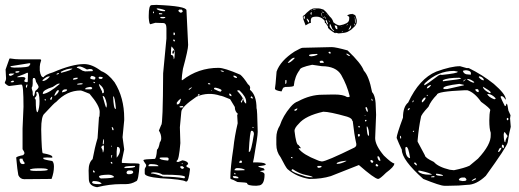

<svg xmlns="http://www.w3.org/2000/svg" viewBox="-28 -736 2147 795"><path d="M10.7 -492.2 12.7 -494.1Q35.2 -490.2 59.6 -490.2H139.6L142.6 -487.3Q136.7 -469.7 136.7 -460V-443.4Q140.6 -416 152.3 -416Q158.2 -426.8 191.4 -436.5Q270.5 -470.7 320.3 -470.7Q353.5 -470.7 391.6 -441.4Q419.9 -430.7 446.3 -395.5Q486.3 -332 486.3 -246.1V-238.3L479.5 -168L486.3 -117.2L476.6 -71.3V-69.3V-61.5L513.7 -59.6H530.3Q546.9 -59.6 549.8 -56.6Q545.9 14.6 535.2 14.6Q515.6 26.4 493.2 26.4H472.7Q425.8 26.4 374 39.1Q339.8 34.2 339.8 4.9L338.9 -30.3Q338.9 -62.5 355.5 -77.1Q364.3 -125 376 -164.1L381.8 -251Q384.8 -251 384.8 -272.5Q384.8 -298.8 342.8 -347.7Q310.5 -361.3 305.7 -361.3Q249 -361.3 204.1 -313.5Q200.2 -313.5 156.2 -265.6Q142.6 -254.9 142.6 -200.2Q144.5 -101.6 149.4 -101.6Q188.5 -94.7 188.5 -86.9V-83L167 -84L151.4 -83V-79.1Q151.4 -75.2 188.5 -69.3Q195.3 -62.5 195.3 -46.9V-44.9Q195.3 -21.5 185.5 4.9L72.3 5.9Q55.7 5.9 47.9 -10.7Q43.9 -29.3 39.1 -83Q39.1 -87.9 68.4 -93.8L73.2 -100.6V-101.6Q73.2 -107.4 65.4 -118.2V-148.4V-204.1L69.3 -293.9Q69.3 -385.7 61.5 -385.7H56.6L10.7 -379.9Q3.9 -379.9 -7.8 -391.6V-395.5Q-2.9 -403.3 -2.9 -412.1L-4.9 -448.2ZM95.7 -474.6 15.6 -461.9V-460Q15.6 -457 30.3 -456.1Q93.8 -456.1 93.8 -464.8L97.7 -470.7V-472.7H95.7ZM290 -456.1V-455.1Q296.9 -455.1 313.5 -443.4L324.2 -440.4L355.5 -441.4L356.4 -443.4V-444.3Q355.5 -450.2 345.7 -450.2H341.8L332 -448.2Q310.5 -460.9 300.8 -460.9Q292 -460.9 290 -456.1ZM223.6 -438.5V-437.5L225.6 -434.6Q271.5 -446.3 271.5 -452.1H269.5Q248 -452.1 223.6 -438.5ZM35.2 -437.5 38.1 -434.6H40Q52.7 -435.5 52.7 -440.4L47.9 -441.4Q35.2 -441.4 35.2 -437.5ZM43.9 -418V-416L62.5 -417H65.4Q75.2 -417 77.1 -412.1V-409.2Q72.3 -404.3 72.3 -399.4Q77.1 -395.5 84 -395.5Q86.9 -395.5 86.9 -399.4L87.9 -431.6L86.9 -434.6H84Q78.1 -430.7 44.9 -418.9ZM206.1 -428.7 207 -427.7V-426.8Q215.8 -429.7 215.8 -431.6V-433.6H213.9Q206.1 -431.6 206.1 -428.7ZM8.8 -427.7V-426.8Q8.8 -423.8 13.7 -421.9Q21.5 -421.9 31.2 -430.7V-431.6H15.6Q8.8 -430.7 8.8 -427.7ZM345.7 -412.1Q345.7 -408.2 363.3 -406.2Q367.2 -409.2 367.2 -414.1Q367.2 -418.9 351.6 -421.9Q345.7 -418 345.7 -412.1ZM148.4 -404.3V-400.4Q162.1 -400.4 177.7 -418V-418.9L176.8 -419.9H175.8Q164.1 -419.9 148.4 -404.3ZM382.8 -418 379.9 -414.1Q381.8 -409.2 387.7 -409.2H392.6L397.5 -413.1V-414.1Q396.5 -418 387.7 -418ZM274.4 -408.2V-406.2H279.3Q293.9 -408.2 293.9 -412.1V-414.1H287.1Q274.4 -413.1 274.4 -408.2ZM114.3 -413.1H109.4L107.4 -407.2V-389.6Q107.4 -377.9 103.5 -374V-369.1L107.4 -355.5V-347.7Q107.4 -339.8 112.3 -336.9Q113.3 -336.9 118.2 -359.4Q131.8 -370.1 131.8 -376Q131.8 -380.9 121.1 -397.5Q118.2 -413.1 114.3 -413.1ZM16.6 -397.5V-395.5H26.4L30.3 -399.4V-400.4L25.4 -402.3Q16.6 -399.4 16.6 -397.5ZM366.2 -394.5 360.4 -397.5 358.4 -395.5V-394.5L363.3 -391.6H364.3ZM291 -387.7 293 -385.7H293.9Q315.4 -385.7 315.4 -389.6L307.6 -391.6Q291 -389.6 291 -387.7ZM149.4 -349.6V-346.7Q174.8 -349.6 219.7 -388.7V-389.6H213.9Q210 -389.6 190.4 -376Q149.4 -363.3 149.4 -349.6ZM382.8 -387.7H381.8V-384.8Q381.8 -381.8 394.5 -357.4Q394.5 -349.6 398.4 -349.6L402.3 -353.5V-357.4Q402.3 -373 382.8 -387.7ZM79.1 -376 81.1 -373H83L85.9 -385.7H83Q80.1 -385.7 79.1 -376ZM325.2 -369.1V-366.2H349.6L353.5 -369.1V-373L348.6 -376H343.8Q325.2 -373 325.2 -369.1ZM228.5 -353.5Q250 -357.4 250 -364.3L247.1 -366.2H244.1Q229.5 -366.2 228.5 -353.5ZM197.3 -341.8V-339.8H200.2Q215.8 -352.5 215.8 -361.3H213.9V-363.3Q206.1 -363.3 197.3 -341.8ZM122.1 -351.6 124 -345.7Q124 -337.9 115.2 -330.1Q120.1 -325.2 120.1 -320.3Q120.1 -271.5 127 -271.5H127.9Q135.7 -289.1 135.7 -317.4Q134.8 -353.5 127 -355.5H125Q122.1 -355.5 122.1 -351.6ZM397.5 -338.9V-335.9Q409.2 -292 412.1 -290L414.1 -296.9V-305.7Q407.2 -338.9 397.5 -338.9ZM441.4 -336.9H440.4Q442.4 -285.2 450.2 -285.2H452.1Q447.3 -336.9 441.4 -336.9ZM185.5 -335 179.7 -327.1V-325.2L180.7 -323.2H185.5L188.5 -335ZM158.2 -325.2 156.2 -323.2 158.2 -320.3H162.1V-323.2L160.2 -325.2ZM434.6 -210V-209L437.5 -197.3H442.4Q441.4 -210 434.6 -210ZM397.5 -139.6 398.4 -138.7H399.4Q402.3 -138.7 402.3 -148.4V-160.2Q398.4 -160.2 397.5 -139.6ZM391.6 -124Q397.5 -117.2 397.5 -105.5H399.4L402.3 -117.2V-133.8Q391.6 -133.8 391.6 -124ZM434.6 -132.8H432.6V-127.9H434.6ZM457 -127.9 455.1 -108.4V-84H456.1Q468.8 -99.6 468.8 -113.3V-114.3Q468.8 -127.9 457 -127.9ZM431.6 -83V-81.1H432.6L436.5 -91.8V-93.8H434.6Q431.6 -93.8 431.6 -83ZM54.7 -79.1 52.7 -75.2V-74.2Q54.7 -56.6 65.4 -56.6H71.3L74.2 -59.6V-61.5Q65.4 -72.3 65.4 -79.1ZM434.6 -65.4H430.7V-61.5L434.6 -57.6L437.5 -59.6V-61.5ZM487.3 -43V-40Q531.2 -40 531.2 -46.9V-48.8H517.6Q487.3 -47.9 487.3 -43ZM95.7 -33.2Q95.7 -28.3 121.1 -28.3Q169.9 -28.3 169.9 -33.2Q169.9 -39.1 136.7 -39.1Q99.6 -39.1 95.7 -33.2ZM360.4 -30.3H357.4V-24.4L360.4 -21.5H363.3L364.3 -24.4V-25.4ZM496.1 -22.5V-19.5Q498 -14.6 504.9 -14.6Q520.5 -14.6 523.4 -21.5V-24.4Q521.5 -30.3 512.7 -30.3H507.8Q498 -30.3 496.1 -22.5ZM381.8 -4.9Q384.8 2.9 391.6 2.9Q444.3 2 444.3 -3.9Q437.5 -12.7 419.9 -12.7Q381.8 -11.7 381.8 -4.9ZM357.4 13.7 353.5 17.6V19.5Q353.5 26.4 379.9 26.4H384.8L392.6 24.4V23.4Q382.8 13.7 361.3 13.7Z M599.6 -714.8 619.1 -715.8Q744.1 -710.9 744.1 -693.4L751 -549.8Q751 -530.3 729.5 -451.2Q724.6 -419.9 724.6 -410.2V-404.3H727.5Q793 -455.1 877 -455.1Q901.4 -455.1 966.8 -426.8Q979.5 -417 999 -386.7Q1005.9 -382.8 1007.8 -374L1006.8 -364.3Q1034.2 -342.8 1034.2 -287.1Q1037.1 -287.1 1039.1 -191.4V-189.5Q1039.1 -171.9 1023.4 -82L1019.5 -63.5H1040Q1072.3 -62.5 1072.3 -54.7Q1072.3 -50.8 1041 -47.9Q1041 -43.9 1063.5 -39.1L1067.4 -33.2V-31.2Q1048.8 -28.3 1048.8 -26.4Q1067.4 -22.5 1067.4 -13.7Q1067.4 32.2 1041 32.2L1033.2 33.2Q995.1 33.2 995.1 22.5Q995.1 19.5 955.1 17.6Q937.5 7.8 926.8 4.9L925.8 1Q925.8 -42 938.5 -124Q943.4 -171.9 956.1 -225.6L954.1 -259.8L957 -264.6Q944.3 -274.4 944.3 -293Q932.6 -313.5 924.8 -325.2Q890.6 -339.8 883.8 -339.8Q834 -356.4 786.1 -335.9Q722.7 -293 722.7 -272.5L716.8 -209L718.8 -143.6Q712.9 -71.3 704.1 -71.3L703.1 -66.4L707 -65.4H710.9L727.5 -72.3Q751 -68.4 751 -56.6L744.1 -50.8V-46.9Q745.1 -43.9 756.8 -40L758.8 -35.2Q752.9 15.6 744.1 15.6H741.2Q728.5 6.8 636.7 2Q571.3 -3.9 571.3 -17.6V-33.2Q570.3 -37.1 577.1 -47.9V-53.7Q565.4 -70.3 565.4 -73.2Q570.3 -77.1 612.3 -78.1Q619.1 -78.1 622.1 -116.2Q628.9 -120.1 633.8 -146.5Q639.6 -154.3 639.6 -163.1V-164.1Q639.6 -179.7 629.9 -195.3L639.6 -218.8Q646.5 -218.8 647.5 -432.6L661.1 -576.2V-619.1Q661.1 -640.6 647.5 -640.6L615.2 -641.6L594.7 -635.7Q589.8 -635.7 587.9 -662.1V-671.9Q587.9 -714.8 599.6 -714.8ZM597.7 -19.5V-17.6H599.6Q612.3 -17.6 647.5 -4.9Q701.2 -3.9 732.4 2H735.4L738.3 -2V-2.9Q738.3 -12.7 645.5 -12.7Q629.9 -22.5 606.4 -22.5Q597.7 -21.5 597.7 -19.5ZM1002 -107.4H1004.9Q1011.7 -107.4 1023.4 -180.7Q1023.4 -191.4 1016.6 -194.3H1012.7Q1006.8 -194.3 1002 -107.4ZM972.7 -310.5 978.5 -326.2Q982.4 -318.4 983.4 -314.5Q987.3 -307.6 991.2 -307.6V-315.4Q991.2 -335 963.9 -361.3L959 -362.3H955.1V-358.4Q968.8 -344.7 977.5 -329.1L968.8 -314.5ZM682.6 -543.9Q679.7 -538.1 679.7 -508.8Q691.4 -508.8 691.4 -491.2H692.4Q695.3 -497.1 695.3 -511.7V-524.4H694.3L690.4 -513.7H686.5L685.5 -519.5Q687.5 -527.3 689.5 -527.3L695.3 -525.4Q693.4 -531.2 682.6 -543.9ZM632.8 -81.1Q632.8 -74.2 665 -71.3H667L669.9 -73.2V-81.1Q668 -84 662.1 -84H642.6Q632.8 -84 632.8 -81.1ZM942.4 -31.2H944.3L954.1 -30.3L984.4 -31.2L985.4 -32.2V-33.2Q975.6 -40 954.1 -40Q945.3 -40 942.4 -31.2ZM586.9 -50.8V-47.9H593.8H627.9Q627.9 -55.7 597.7 -56.6Q587.9 -56.6 586.9 -50.8ZM865.2 -373 858.4 -372.1V-367.2Q879.9 -356.4 885.7 -356.4L889.6 -361.3Q889.6 -367.2 865.2 -373ZM621.1 -701.2V-698.2Q632.8 -689.5 654.3 -689.5L656.2 -693.4Q635.7 -701.2 621.1 -701.2ZM704.1 -311.5V-303.7H707Q716.8 -303.7 719.7 -321.3L720.7 -322.3V-327.1H719.7Q712.9 -323.2 704.1 -311.5ZM713.9 -696.3 710 -691.4Q712.9 -686.5 718.8 -683.6H719.7Q726.6 -683.6 728.5 -688.5V-690.4L724.6 -696.3ZM947.3 -6.8H936.5V-3.9Q937.5 2 949.2 2H959V-1Q959 -3.9 947.3 -6.8ZM720.7 -47.9 718.8 -46.9V-42L724.6 -37.1H729.5L734.4 -41V-42L727.5 -47.9ZM640.6 -666 635.7 -665V-663.1Q636.7 -660.2 642.6 -660.2H650.4L656.2 -662.1V-665L650.4 -666ZM962.9 -65.4V-61.5H970.7L973.6 -63.5V-68.4L970.7 -71.3Q964.8 -71.3 962.9 -65.4ZM714.8 -293.9 717.8 -291H724.6Q730.5 -291 731.4 -293.9L728.5 -296.9H724.6Q716.8 -296.9 714.8 -293.9ZM938.5 -422.9V-419.9Q942.4 -413.1 953.1 -413.1V-416Q949.2 -422.9 938.5 -422.9ZM920.9 -348.6V-346.7Q920.9 -337.9 930.7 -337.9V-338.9Q929.7 -348.6 920.9 -348.6ZM692.4 -602.5 690.4 -599.6V-592.8L692.4 -589.8L696.3 -592.8V-598.6ZM632.8 -681.6H629.9V-680.7L630.9 -676.8H643.6V-680.7ZM752.9 -364.3H755.9Q766.6 -372.1 766.6 -374H763.7Q753.9 -369.1 752.9 -364.3ZM1012.7 -336.9 1009.8 -334V-332L1015.6 -328.1H1017.6L1019.5 -330.1L1014.6 -336.9ZM886.7 -444.3H885.7V-443.4Q885.7 -440.4 898.4 -437.5V-438.5Q898.4 -443.4 886.7 -444.3ZM691.4 -573.2 689.5 -570.3V-567.4L692.4 -564.5L696.3 -565.4V-568.4L692.4 -573.2ZM839.8 -391.6H833V-389.6L835.9 -386.7H842.8V-388.7ZM794.9 -346.7 791 -342.8V-339.8H793.9L797.9 -343.8V-346.7ZM944.3 -20.5 941.4 -17.6V-16.6L944.3 -13.7H946.3L947.3 -17.6ZM606.4 -688.5H605.5V-680.7H606.4L609.4 -683.6V-686.5ZM1019.5 -210.9 1016.6 -209 1019.5 -206.1H1021.5V-209ZM728.5 -59.6H724.6V-56.6H728.5ZM847.7 -362.3 845.7 -360.4H849.6V-362.3ZM979.5 -329.1 978.5 -327.1Q976.6 -327.1 978.5 -329.1L979.5 -330.1Z M1224.6 -538.1 1345.7 -541Q1361.3 -541 1411.1 -527.3Q1467.8 -473.6 1478.5 -443.4Q1500 -420.9 1512.7 -354.5Q1528.3 -338.9 1528.3 -285.2L1529.3 -260.7L1525.4 -164.1Q1525.4 -134.8 1561.5 -91.8Q1594.7 -59.6 1604.5 -59.6V-57.6Q1604.5 -45.9 1570.3 -20.5Q1544.9 4.9 1538.1 4.9H1537.1Q1521.5 2.9 1458 -52.7Q1342.8 -7.8 1341.8 -6.8Q1303.7 4.9 1256.8 4.9H1252Q1199.2 -3.9 1162.1 -36.1Q1155.3 -43 1133.8 -85Q1116.2 -107.4 1116.2 -137.7V-166Q1116.2 -193.4 1130.9 -216.8Q1143.6 -255.9 1174.8 -293Q1190.4 -311.5 1206.1 -316.4Q1256.8 -343.8 1306.6 -343.8L1350.6 -344.7H1356.4Q1393.6 -344.7 1409.2 -334H1415Q1419.9 -334 1419.9 -337.9Q1409.2 -382.8 1384.8 -425.8Q1363.3 -461.9 1304.7 -461.9L1264.6 -467.8Q1212.9 -457 1212.9 -446.3Q1192.4 -419.9 1188.5 -380.9Q1186.5 -376 1153.3 -376L1147.5 -374Q1143.6 -374 1137.7 -357.4Q1110.4 -361.3 1110.4 -369.1Q1112.3 -375 1117.2 -439.5Q1132.8 -484.4 1191.4 -522.5Q1218.8 -538.1 1224.6 -538.1ZM1334 -521.5 1332 -518.6 1335 -514.6H1340.8L1341.8 -516.6L1338.9 -521.5ZM1408.2 -513.7H1406.2V-511.7Q1414.1 -503.9 1419.9 -503.9H1420.9V-505.9Q1413.1 -513.7 1408.2 -513.7ZM1252 -508.8V-505.9Q1252.9 -502.9 1261.7 -502.9Q1270.5 -502.9 1286.1 -508.8V-512.7H1282.2Q1260.7 -512.7 1252 -508.8ZM1164.1 -477.5V-475.6H1165Q1173.8 -475.6 1191.4 -494.1V-497.1H1190.4Q1180.7 -497.1 1164.1 -477.5ZM1299.8 -484.4 1294.9 -480.5 1297.9 -475.6H1310.5L1313.5 -478.5L1307.6 -484.4ZM1156.2 -405.3 1153.3 -403.3V-388.7H1154.3Q1158.2 -389.6 1158.2 -395.5V-403.3ZM1510.7 -327.1H1509.8V-325.2Q1511.7 -317.4 1513.7 -317.4L1514.6 -322.3Q1512.7 -327.1 1510.7 -327.1ZM1488.3 -293 1485.4 -291V-288.1Q1489.3 -273.4 1493.2 -273.4H1495.1Q1495.1 -285.2 1489.3 -293ZM1202.1 -287.1 1191.4 -282.2V-277.3H1193.4Q1200.2 -277.3 1203.1 -285.2V-287.1ZM1191.4 -194.3Q1198.2 -135.7 1208 -135.7L1217.8 -123V-122.1L1209 -123V-120.1Q1227.5 -95.7 1285.2 -73.2Q1292 -69.3 1304.7 -67.4Q1322.3 -67.4 1439.5 -125Q1447.3 -129.9 1447.3 -135.7V-140.6Q1438.5 -179.7 1432.6 -234.4L1430.7 -235.4Q1430.7 -246.1 1409.2 -252.9Q1336.9 -273.4 1310.5 -273.4Q1236.3 -256.8 1209 -223.6Q1191.4 -206.1 1191.4 -194.3ZM1485.4 -257.8 1482.4 -259.8V-256.8H1485.4ZM1489.3 -239.3H1483.4V-235.4L1486.3 -232.4L1489.3 -235.4ZM1458 -214.8 1455.1 -211.9 1458 -208 1461.9 -209V-211.9L1459 -214.8ZM1493.2 -211.9H1490.2V-210.9Q1492.2 -173.8 1498 -173.8L1500 -175.8V-177.7Q1500 -198.2 1493.2 -211.9ZM1455.1 -180.7 1454.1 -179.7V-173.8L1457 -169.9H1458L1461.9 -173.8V-179.7L1459 -180.7ZM1538.1 -88.9H1535.2V-83Q1539.1 -70.3 1543.9 -70.3H1546.9V-73.2Q1543 -88.9 1538.1 -88.9ZM1178.7 -85.9 1176.8 -84V-83L1178.7 -81.1H1183.6V-83L1180.7 -85.9ZM1507.8 -73.2 1504.9 -70.3Q1507.8 -63.5 1512.7 -61.5H1513.7L1517.6 -65.4V-67.4L1512.7 -73.2ZM1366.2 -59.6V-57.6H1370.1Q1383.8 -57.6 1406.2 -69.3V-70.3H1402.3Q1369.1 -66.4 1366.2 -59.6ZM1529.3 -56.6 1527.3 -52.7V-50.8L1531.2 -46.9H1535.2L1538.1 -48.8V-50.8L1533.2 -56.6ZM1288.1 -48.8 1285.2 -45.9Q1287.1 -41 1293 -41Q1303.7 -43 1303.7 -45.9V-46.9L1300.8 -48.8ZM1181.6 -35.2 1178.7 -31.2Q1182.6 -22.5 1227.5 -8.8Q1242.2 -2 1266.6 -2V-2.9Q1266.6 -5.9 1229.5 -13.7Q1208 -19.5 1184.6 -35.2ZM1429.7 -677.7V-678.7H1431.6V-677.7Q1437.5 -676.8 1442.4 -672.9Q1444.3 -672.9 1449.2 -653.3V-645.5Q1449.2 -632.8 1433.6 -620.1Q1425.8 -611.3 1415 -606.4Q1407.2 -599.6 1374 -597.7Q1372.1 -597.7 1361.3 -600.6V-598.6H1360.4L1357.4 -599.6Q1335 -613.3 1330.1 -621.1Q1330.1 -629.9 1326.2 -630.9Q1324.2 -635.7 1321.8 -638.7Q1319.3 -641.6 1317.4 -640.6Q1317.4 -651.4 1312.5 -654.3Q1298.8 -668 1280.3 -667Q1270.5 -667 1264.6 -664.1Q1258.8 -661.1 1258.8 -648.4L1259.8 -641.6H1256.8Q1257.8 -640.6 1255.9 -640.6L1254.9 -639.6Q1253.9 -639.6 1253.9 -640.6Q1252 -639.6 1237.3 -630.9Q1225.6 -660.2 1225.6 -667L1227.5 -670.9Q1232.4 -671.9 1242.2 -683.6Q1257.8 -697.3 1260.7 -697.3Q1267.6 -701.2 1272.5 -701.2H1286.1H1292Q1296.9 -701.2 1311.5 -696.3L1322.3 -686.5L1337.9 -667Q1348.6 -658.2 1352.5 -643.6Q1368.2 -630.9 1378.9 -630.9Q1395.5 -633.8 1406.2 -639.6Q1418 -645.5 1418 -658.2V-666Q1415 -668 1409.2 -672.9Q1421.9 -678.7 1429.7 -677.7ZM1336.9 -627.9V-626Q1343.8 -613.3 1354.5 -607.4L1355.5 -608.4Q1356.4 -610.4 1348.6 -615.2Q1339.8 -637.7 1337.9 -637.7ZM1360.4 -630.9H1357.4Q1361.3 -615.2 1366.2 -615.2H1369.1L1368.2 -627Q1364.3 -630.9 1360.4 -630.9ZM1322.3 -654.3 1320.3 -651.4Q1322.3 -640.6 1330.1 -633.8V-637.7Q1324.2 -654.3 1322.3 -654.3ZM1424.8 -630.9 1415 -613.3V-612.3Q1426.8 -617.2 1425.8 -629.9Q1425.8 -630.9 1424.8 -630.9ZM1251 -651.4Q1242.2 -662.1 1242.2 -658.2V-655.3L1249 -642.6Q1252 -645.5 1252 -648.4Q1252 -650.4 1251 -651.4ZM1442.4 -661.1Q1440.4 -661.1 1441.4 -657.2Q1441.4 -640.6 1443.4 -640.6H1444.3V-651.4Q1444.3 -655.3 1442.4 -661.1ZM1233.4 -668.9H1231.4Q1228.5 -668 1228.5 -666Q1228.5 -658.2 1231.4 -658.2H1233.4Q1234.4 -658.2 1234.4 -666Q1234.4 -668.9 1233.4 -668.9ZM1262.7 -685.5H1261.7Q1253.9 -683.6 1260.7 -672.9Q1260.7 -673.8 1261.2 -675.3Q1261.7 -676.8 1262.2 -679.2Q1262.7 -681.6 1262.7 -683.6ZM1301.8 -682.6V-681.6Q1304.7 -667 1305.7 -667H1306.6L1303.7 -681.6L1302.7 -682.6ZM1314.5 -668H1313.5Q1319.3 -658.2 1321.3 -658.2H1322.3Q1319.3 -666 1314.5 -668ZM1305.7 -687.5H1304.7Q1304.7 -684.6 1311.5 -683.6H1312.5H1313.5V-684.6Q1313.5 -685.5 1305.7 -687.5ZM1269.5 -697.3H1268.6V-695.3H1279.3V-696.3Q1276.4 -697.3 1269.5 -697.3ZM1441.4 -637.7H1439.5V-631.8L1441.4 -630.9Q1442.4 -630.9 1442.4 -636.7V-637.7ZM1413.1 -634.8H1410.2L1406.2 -630.9H1407.2L1413.1 -633.8ZM1389.6 -605.5 1386.7 -603.5V-602.5Q1390.6 -602.5 1392.6 -604.5L1391.6 -605.5ZM1334 -651.4H1333L1335 -645.5H1336.9L1335.9 -648.4ZM1311.5 -665H1308.6Q1308.6 -662.1 1311.5 -662.1H1312.5V-663.1ZM1323.2 -675.8Q1326.2 -672.9 1327.1 -672.9H1328.1Q1327.1 -675.8 1323.2 -675.8ZM1440.4 -666H1439.5Q1439.5 -663.1 1441.4 -663.1H1442.4V-666ZM1260.7 -694.3V-693.4H1261.7L1265.6 -694.3L1263.7 -695.3H1262.7ZM1303.7 -692.4H1302.7L1303.7 -691.4H1304.7V-692.4ZM1385.7 -627.9V-627H1387.7H1388.7V-627.9ZM1435.5 -665V-664.1V-663.1ZM1273.4 -690.4H1272.5V-689.5H1273.4L1274.4 -690.4ZM1256.8 -668 1257.8 -667Q1258.8 -667 1259.8 -668ZM1257.8 -686.5H1256.8H1258.8H1259.8Z M1877 -461.9 1904.3 -454.1H1913.1Q1968.8 -426.8 2016.6 -388.7Q2066.4 -345.7 2066.4 -324.2H2064.5Q2056.6 -337.9 2048.8 -337.9H2047.9Q2044.9 -337.9 2044.9 -334Q2048.8 -323.2 2062.5 -296.9H2064.5Q2066.4 -296.9 2069.3 -306.6H2070.3Q2073.2 -305.7 2077.1 -278.3L2085.9 -258.8L2084 -246.1L2086.9 -210.9Q2080.1 -186.5 2074.2 -146.5Q2070.3 -127.9 1983.4 -7.8Q1944.3 29.3 1907.2 29.3Q1873 33.2 1830.1 33.2H1811.5Q1794.9 33.2 1724.6 4.9Q1635.7 -74.2 1635.7 -116.2Q1623 -142.6 1614.3 -165Q1614.3 -177.7 1640.6 -249Q1640.6 -293.9 1662.1 -311.5Q1708 -410.2 1778.3 -439.5Q1839.8 -461.9 1877 -461.9ZM1701.2 -155.3V-149.4Q1714.8 -123 1731.4 -92.8Q1731.4 -83 1768.6 -65.4Q1786.1 -44.9 1834 -33.2L1851.6 -31.2Q1894.5 -40 1916 -49.8L1951.2 -79.1Q2005.9 -137.7 2003.9 -177.7V-186.5Q1998 -202.1 1998 -237.3Q1998 -264.6 2002 -280.3Q2002 -287.1 1963.9 -314.5Q1936.5 -353.5 1907.2 -362.3H1895.5Q1781.2 -357.4 1781.2 -343.8Q1755.9 -318.4 1746.1 -293.9Q1714.8 -260.7 1714.8 -250Q1706.1 -210 1701.2 -155.3ZM1731.4 -391.6 1728.5 -386.7V-382.8Q1734.4 -382.8 1788.1 -423.8L1795.9 -426.8L1801.8 -425.8Q1867.2 -432.6 1867.2 -438.5V-439.5L1851.6 -442.4Q1785.2 -442.4 1731.4 -391.6ZM1807.6 -371.1V-370.1L1809.6 -367.2H1823.2L1892.6 -382.8V-384.8L1874 -388.7Q1807.6 -380.9 1807.6 -371.1ZM1654.3 -127.9 1650.4 -125V-118.2Q1652.3 -85 1668.9 -81.1L1669.9 -82V-83Q1663.1 -127.9 1654.3 -127.9ZM1805.7 -404.3V-399.4Q1881.8 -408.2 1881.8 -411.1L1874 -414.1H1873Q1826.2 -414.1 1805.7 -404.3ZM1888.7 -441.4Q1893.6 -427.7 1910.2 -427.7L1919.9 -426.8L1921.9 -427.7V-432.6Q1921.9 -443.4 1901.4 -445.3Q1888.7 -444.3 1888.7 -441.4ZM1710.9 -29.3H1704.1V-25.4Q1716.8 -12.7 1750 -12.7H1760.7Q1755.9 -19.5 1710.9 -29.3ZM1872.1 6.8V8.8Q1872.1 11.7 1886.7 13.7Q1903.3 13.7 1903.3 8.8V6.8Q1902.3 2.9 1896.5 -1H1887.7Q1877 -1 1872.1 6.8ZM2057.6 -178.7Q2058.6 -149.4 2062.5 -147.5H2064.5Q2064.5 -158.2 2073.2 -170.9V-173.8L2062.5 -188.5H2060.5Q2058.6 -188.5 2057.6 -178.7ZM1993.2 -346.7H1989.3Q1995.1 -334 2017.6 -325.2H2021.5L2024.4 -328.1V-329.1Q2007.8 -346.7 1993.2 -346.7ZM1971.7 -377V-375Q1974.6 -363.3 1999 -350.6H2002L2003.9 -353.5V-354.5Q1999 -361.3 1971.7 -377ZM1907.2 -409.2 1905.3 -408.2Q1923.8 -393.6 1934.6 -393.6L1935.5 -395.5V-396.5Q1919.9 -409.2 1907.2 -409.2ZM1777.3 -16.6V-13.7Q1777.3 -7.8 1804.7 -7.8L1805.7 -8.8V-10.7Q1793 -16.6 1777.3 -16.6ZM1957 -419.9 1954.1 -417Q1964.8 -403.3 1975.6 -403.3Q1975.6 -414.1 1959 -419.9ZM1718.8 -319.3V-312.5H1721.7Q1734.4 -324.2 1734.4 -331.1V-332H1729.5Q1723.6 -328.1 1718.8 -319.3ZM1939.5 -364.3Q1945.3 -354.5 1953.1 -354.5L1954.1 -356.4V-358.4Q1954.1 -367.2 1946.3 -367.2Q1939.5 -366.2 1939.5 -364.3ZM2034.2 -107.4V-106.4Q2042 -106.4 2047.9 -122.1V-124H2044.9Q2039.1 -124 2034.2 -107.4ZM1739.3 -370.1Q1748 -370.1 1755.9 -381.8V-384.8Q1739.3 -379.9 1739.3 -370.1ZM2049.8 -125H2054.7L2058.6 -122.1Q2059.6 -137.7 2053.7 -135.7H2051.8L2050.8 -142.6ZM1924.8 13.7H1925.8Q1943.4 7.8 1943.4 3.9L1941.4 2Q1927.7 6.8 1924.8 13.7ZM1690.4 -63.5 1686.5 -61.5V-59.6L1694.3 -51.8H1698.2Q1698.2 -58.6 1690.4 -63.5ZM1756.8 -2.9V-2H1769.5L1771.5 -3.9L1769.5 -6.8H1767.6Q1757.8 -6.8 1756.8 -2.9ZM2073.2 -248 2070.3 -245.1V-241.2L2073.2 -237.3L2077.1 -241.2V-245.1L2074.2 -248ZM1660.2 -279.3Q1665 -279.3 1668.9 -286.1V-288.1Q1660.2 -288.1 1660.2 -279.3ZM1629.9 -173.8 1627.9 -170.9Q1628.9 -162.1 1630.9 -162.1L1632.8 -163.1V-168L1630.9 -173.8ZM1890.6 -399.4V-398.4L1900.4 -406.2L1898.4 -407.2Q1888.7 -401.4 1890.6 -399.4ZM1679.7 -312.5H1680.7Q1684.6 -313.5 1684.6 -320.3H1682.6Q1679.7 -318.4 1679.7 -312.5ZM1685.5 -195.3 1681.6 -191.4V-189.5H1684.6L1686.5 -192.4V-195.3ZM1743.2 -342.8H1739.3V-338.9H1741.2L1743.2 -340.8Z"/></svg>

Font: Love Ya Like A Sister
Style: Regular
Weight: 400
Designer: Kimberly Geswein
Foundry: Kimberly Geswein
Version: Version 1.002 2007